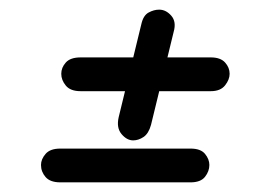

<svg xmlns="http://www.w3.org/2000/svg" viewBox="-20 -522 546 398"><path d="M256 -231Q243 -231 232 -244Q221 -257 226 -279L273 -472Q277 -490 288 -496Q299 -502 310 -502Q324 -502 335 -489.5Q346 -477 340 -456L293 -263Q288 -245 277.5 -238Q267 -231 256 -231ZM147 -333Q126 -333 116.5 -344.5Q107 -356 107 -369Q107 -382 116.5 -392.5Q126 -403 147 -403H417Q437 -403 446.5 -392.5Q456 -382 456 -369Q456 -357 446.5 -345Q437 -333 417 -333ZM105 -144Q84 -144 74.5 -155Q65 -166 65 -180Q65 -192 74.5 -203Q84 -214 105 -214H375Q396 -214 405 -203Q414 -192 414 -180Q414 -167 405 -155.5Q396 -144 375 -144Z"/></svg>

Font: Edu VIC WA NT Beginner Medium
Style: Regular
Weight: 500
Designer: Tina and Corey Anderson
Foundry: Google for Education
Version: Version 1.003